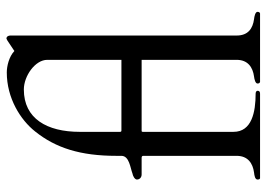

<svg xmlns="http://www.w3.org/2000/svg" viewBox="-138 -706 843 608"><g transform="rotate(-90 284.0 -401.5)"><path d="M528 -19C498 -23 476 -38 476 -74V-792C475 -799 472 -803 467 -803C466 -803 465 -803 464 -802L460 -800L427 -778C409 -795 379 -802 359 -802C278 -802 209 -759 172 -712C120 -647 95 -569 95 -455V-439C95 -414 57 -411 39 -404C32 -403 20 -397 20 -390C20 -381 27 -375 36 -375H89C93 -375 95 -373 95 -370V-74C95 -39 72 -23 42 -19C33 -18 20 -16 20 -8C20 -3 21 -1 24 0H292C299 0 301 -3 301 -8C301 -11 298 -14 292 -14C234 -14 171 -26 171 -84V-371C171 -374 172 -375 174 -375H399V-74C399 -39 376 -23 346 -19C338 -18 324 -15 324 -8C324 -3 326 -1 329 0H546C549 -1 551 -3 551 -8C551 -15 537 -18 528 -19ZM399 -439H176C174 -439 171 -439 171 -443V-571C171 -675 213 -748 305 -748C348 -748 399 -712 399 -674C399 -674 399 -674 399 -673C399 -670 399 -664 399 -658C399 -653 399 -647 399 -643Z"/></g></svg>

Font: fbb
Style: Regular
Weight: 400
Designer: David J. Perry, Michael Sharpe
Version: Version 1.045